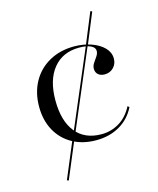

<svg xmlns="http://www.w3.org/2000/svg" viewBox="-109 -639 719 872"><g transform="rotate(-15 250.5 -203.0)"><path d="M181.5 -24.2 174.2 -28.2 339.5 -416.9 346.8 -413.7ZM105.6 155.6 97.6 152.4 171 -22.6 179 -19.4ZM347.6 -413.7 339.5 -416.9 399.2 -562.1 407.3 -558.9ZM274.2 11.3Q211.3 11.3 163.3 -15.3Q115.3 -41.9 88.7 -90.3Q62.1 -138.7 62.1 -202.4Q62.1 -268.5 90.3 -319.4Q118.5 -370.2 169.4 -398.4Q220.2 -426.6 285.5 -426.6Q330.6 -426.6 367.3 -413.3Q404 -400 425.4 -377.8Q446.8 -355.6 446.8 -326.6Q446.8 -301.6 430.2 -284.7Q413.7 -267.7 388.7 -267.7Q369.4 -267.7 358.1 -277.8Q346.8 -287.9 346.8 -304.8Q346.8 -318.5 355.2 -331Q363.7 -343.5 372.2 -356Q380.6 -368.5 380.6 -380.6Q380.6 -396.8 360.9 -406Q341.1 -415.3 307.3 -415.3Q229 -415.3 185.1 -361.3Q141.1 -307.3 141.1 -211.3Q141.1 -114.5 183.5 -61.7Q225.8 -8.9 304.8 -8.9Q349.2 -8.9 387.5 -31.5Q425.8 -54 450.8 -101.6L458.1 -95.2Q433.1 -44.4 385.1 -16.5Q337.1 11.3 274.2 11.3Z"/></g></svg>

Font: Playfair 144pt SemiExpanded Light
Style: Regular
Weight: 300
Width: 6
Designer: Claus Eggers Sørensen
Foundry: Claus Eggers Sørensen
Version: Version 2.203